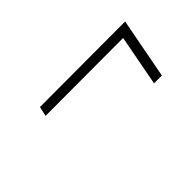

<svg xmlns="http://www.w3.org/2000/svg" viewBox="-13 -664 676 676"><g transform="rotate(-45 325.0 -326.0)"><path d="M501 -213 537 -403 150 -402 158 -438 583 -439 540 -213Z"/></g></svg>

Font: REM Medium Thin
Style: Italic
Weight: 250
Italic angle: -11°
Version: Version 1.005;gftools[0.9.28]